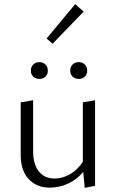

<svg xmlns="http://www.w3.org/2000/svg" viewBox="-20 -902 560 927"><path d="M234 -691 205 -716 343 -882 384 -846ZM129 -561Q129 -579 140.5 -590.5Q152 -602 170 -602Q188 -602 199.5 -590.5Q211 -579 211 -561Q211 -543 199.5 -532Q188 -521 170 -521Q152 -521 140.5 -532Q129 -543 129 -561ZM361 -602Q378 -602 389.5 -590.5Q401 -579 401 -561Q401 -543 389.5 -532Q378 -521 361 -521Q342 -521 330.5 -532Q319 -543 319 -561Q319 -579 330.5 -590.5Q342 -602 361 -602ZM439 -418V-5L389 5L382 -72Q350 -34 307.5 -15Q265 4 220 4Q157 4 118.5 -37.5Q80 -79 80 -152V-408L140 -418V-171Q140 -109 167.5 -74.5Q195 -40 244 -40Q281 -40 317.5 -60.5Q354 -81 380 -121V-408Z"/></svg>

Font: Ysabeau Infant Semilight
Style: Regular
Weight: 300
Designer: Christian Thalmann (Catharsis Fonts)
Version: Version 0.003